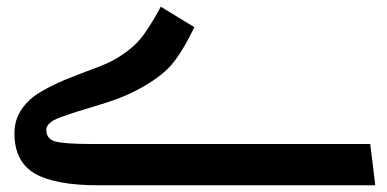

<svg xmlns="http://www.w3.org/2000/svg" viewBox="-20 -552 1152 572"><path d="M274 0Q143 0 83 -35.5Q23 -71 23 -155Q23 -195 44.5 -226.5Q66 -258 102.5 -279Q139 -300 175.5 -315Q212 -330 255.5 -346Q299 -362 320 -374Q369 -402 396 -433.5Q423 -465 459 -532L559 -471Q523 -396 490 -358Q457 -320 387 -283Q342 -259 270.5 -238Q199 -217 158.5 -202Q118 -187 118 -165Q118 -138 145 -130.5Q172 -123 255 -123H1083L1098 0Z"/></svg>

Font: FiraGO Medium
Style: Regular
Weight: 500
Designer: bBox Type
Foundry: bBox Type GmbH
Version: Version 1.001;PS 001.001;hotconv 1.0.88;makeotf.lib2.5.64775